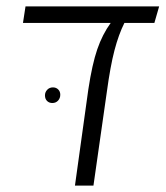

<svg xmlns="http://www.w3.org/2000/svg" viewBox="-20 -582 519 602"><path d="M464 -510H370Q352 -474 339 -424.5Q326 -375 315 -294L273 0H215L257 -302Q269 -381 285 -427.5Q301 -474 327 -510H52L60 -562H479ZM169 -285Q169 -295 162.5 -301.5Q156 -308 146 -308Q135 -308 128 -300.5Q121 -293 121 -283Q121 -272 127.5 -265.5Q134 -259 144 -259Q155 -259 162 -266.5Q169 -274 169 -285Z"/></svg>

Font: FiraGO Light
Style: Italic
Weight: 300
Italic angle: -8°
Designer: bBox Type GmbH
Foundry: bBox Type GmbH
Version: Version 1.001